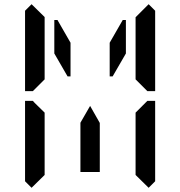

<svg xmlns="http://www.w3.org/2000/svg" viewBox="-20 -956 856 912"><path d="M454 -157V-139H362V-327V-373L408 -453L454 -372V-327ZM315 -593H301L238 -702V-861H253L315 -753ZM130 -64 99 -95V-477H136L145 -467L192 -421V-218V-139V-125ZM624 -421 680 -477H717V-95L686 -64L624 -125V-139V-218ZM686 -936 717 -905V-523H680L624 -579V-607V-782V-861V-874ZM563 -861H578V-702L515 -593H501V-753ZM192 -579 136 -523H99V-905L130 -936L192 -875V-861V-782Z"/></svg>

Font: DSEG14 Classic Mini
Style: Regular
Weight: 400
Designer: Keshikan(Twitter:@keshinomi_88pro)
Version: Version 0.46